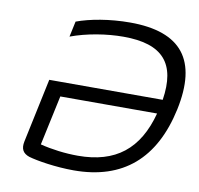

<svg xmlns="http://www.w3.org/2000/svg" viewBox="-77 -760 881 850"><g transform="rotate(10 363.0 -335.0)"><path d="M202 -641 187 -571C260 -598 348 -612 423 -612C600 -612 668 -534 642 -367H132L71 -79C64 -45 75 -26 104 -16C141 -5 226 9 308 9C529 9 664 -108 713 -337C761 -564 673 -679 441 -679C349 -679 261 -663 202 -641ZM145 -79 193 -303H628C584 -137 484 -58 315 -58C257 -58 196 -66 145 -79Z"/></g></svg>

Font: LT Wave Text Light Italic
Style: Regular
Weight: 300
Designer: Daniel Lyons
Version: Version 2.5 (Glyphs App)